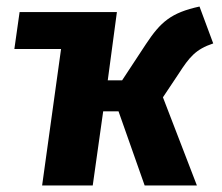

<svg xmlns="http://www.w3.org/2000/svg" viewBox="-20 -568 679 588"><path d="M527 -342C560 -393 579 -417 633 -435L591 -548C504 -529 472 -501 427 -433L354 -322H310L338 -531H40L24 -418H167L109 0H264L296 -227H343L423 0H583L479 -270Z"/></svg>

Font: Fira Sans
Style: Bold Italic
Weight: 700
Italic angle: -8°
Designer: bBox Type GmbH & Carrois Corporate GbR & Edenspiekermann AG
Foundry: bBox Type GmbH & Carrois Corporate GbR & Edenspiekermann AG
Version: Version 4.301;PS 004.301;hotconv 1.0.88;makeotf.lib2.5.64775